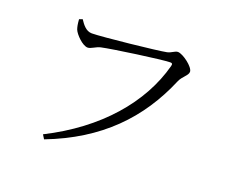

<svg xmlns="http://www.w3.org/2000/svg" viewBox="-115 -859 1231 1052"><g transform="rotate(20 500.0 -332.5)"><path d="M277 -617C242 -617 220 -649 204 -673L185 -666C187 -638 190 -623 195 -609C205 -584 252 -536 282 -536C301 -536 323 -556 350 -562C407 -575 691 -615 735 -615C745 -615 751 -613 747 -598C685 -364 501 -150 215 -6L230 18C525 -95 704 -282 809 -531C823 -564 855 -581 855 -603C855 -631 785 -683 756 -683C739 -683 726 -667 700 -661C652 -651 334 -617 277 -617Z"/></g></svg>

Font: Noto Serif CJK TC
Style: Regular
Weight: 400
Designer: Ryoko NISHIZUKA 西塚涼子 (kana & ideographs); Frank Grießhammer (Latin, Greek & Cyrillic); Wenlong ZHANG 张文龙 (bopomofo); San
Foundry: Adobe
Version: Version 2.001;hotconv 1.1.0;makeotfexe 2.6.0